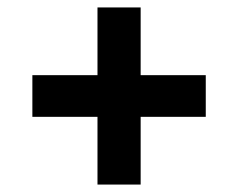

<svg xmlns="http://www.w3.org/2000/svg" viewBox="-20 -588 640 516"><path d="M242 -92V-274H67V-386H242V-568H358V-386H533V-274H358V-92Z"/></svg>

Font: Source Code Pro ExtraBold
Style: Regular
Weight: 800
Monospace: yes
Designer: Paul D. Hunt, Teo Tuominen
Foundry: Adobe Systems Incorporated
Version: Version 1.018;hotconv 1.0.116;makeotfexe 2.5.65601